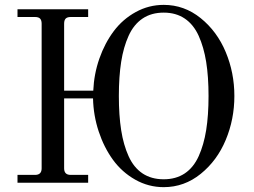

<svg xmlns="http://www.w3.org/2000/svg" viewBox="-20 -750 1042 788"><path d="M651.9 -14.2Q702.1 -14.2 738.3 -38.3Q774.4 -62.5 795.4 -108.9Q816.4 -155.3 826.2 -216.1Q835.9 -276.9 835.9 -356Q835.9 -435.1 826.2 -495.8Q816.4 -556.6 795.4 -603Q774.4 -649.4 738.3 -673.8Q702.1 -698.2 651.9 -698.2Q601.1 -698.2 564.9 -673.8Q528.8 -649.4 507.8 -603Q486.8 -556.6 477.3 -496.1Q467.8 -435.5 467.8 -356Q467.8 -276.4 477.3 -215.8Q486.8 -155.3 507.8 -108.9Q528.8 -62.5 564.9 -38.3Q601.1 -14.2 651.9 -14.2ZM51.8 0V-32.2H124Q150.9 -32.2 150.9 -59.1V-652.8Q150.9 -667 144.5 -673.6Q138.2 -680.2 124 -680.2H51.8V-711.9H341.8V-680.2H270Q255.9 -680.2 249.5 -673.6Q243.2 -667 243.2 -652.8V-377.9H362.8Q365.7 -446.3 387.9 -509.8Q410.2 -573.2 447 -622.3Q483.9 -671.4 537.4 -700.7Q590.8 -730 651.9 -730Q736.3 -730 803.7 -675.5Q871.1 -621.1 906.5 -536.1Q941.9 -451.2 941.9 -356Q941.9 -260.7 906.5 -175.8Q871.1 -90.8 803.7 -36.4Q736.3 18.1 651.9 18.1Q589.4 18.1 534.9 -12.7Q480.5 -43.5 443.6 -94.2Q406.7 -145 385 -210.7Q363.3 -276.4 361.8 -346.2H243.2V-59.1Q243.2 -32.2 270 -32.2H341.8V0Z"/></svg>

Font: Flanker Steampunk
Style: Regular
Weight: 400
Designer: Alexey Kryukov, Leonardo Di Lena
Foundry: Alexey Kryukov, Leonardo Di Lena
Version: 1.210